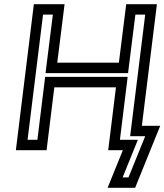

<svg xmlns="http://www.w3.org/2000/svg" viewBox="-20 -694 787 919"><path d="M634 187 734 -60 747 -92H714H659L728 -649L731 -674H706H609H584L581 -649L549 -394H254L286 -649L289 -674H264H167H142L139 -649L59 0L56 25H81H178H203L206 0L240 -276H535L501 0L498 25H523H568L508 173L495 205H528H608H627L634 187ZM595 155H567L627 7L640 -25H607H554L588 -301L591 -326H566H221H196L193 -301L159 -25H112L186 -624H233L201 -369L198 -344H223H568H593L596 -369L628 -624H675L606 -67L603 -42H628H675L595 155Z"/></svg>

Font: Gamestation Text Outline
Style: Italic
Weight: 400
Designer: Jonas Hecksher
Foundry: Jonas Hecksher, Playtypeª, e-types AS
Version: Version 1.003